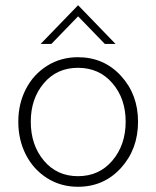

<svg xmlns="http://www.w3.org/2000/svg" viewBox="-20 -716 605 743"><path d="M137.2 -545.9 282.2 -695.8 427.2 -545.9H385.7L282.2 -652.8L178.7 -545.9ZM281.7 6.8Q215.3 6.8 162.4 -26.6Q109.4 -60.1 80.1 -117.4Q50.8 -174.8 50.8 -245.1Q50.8 -314.5 80.1 -371.3Q109.4 -428.2 162.4 -461.4Q215.3 -494.6 281.7 -494.6Q381.8 -494.6 448 -422.6Q514.2 -350.6 514.2 -245.1Q514.2 -138.7 448 -65.9Q381.8 6.8 281.7 6.8ZM281.7 -34.2Q363.8 -34.2 415 -94.7Q466.3 -155.3 466.3 -245.1Q466.3 -334.5 415 -394Q363.8 -453.6 281.7 -453.6Q200.2 -453.6 149.7 -394Q99.1 -334.5 99.1 -245.1Q99.1 -154.8 149.7 -94.5Q200.2 -34.2 281.7 -34.2Z"/></svg>

Font: HK Grotesk Light Legacy
Style: Regular
Weight: 300
Designer: Alfredo Marco Pradil
Foundry: Hanken Design Co.
Version: Version 2.022;PS 002.022;hotconv 1.0.88;makeotf.lib2.5.64775